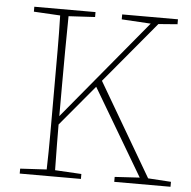

<svg xmlns="http://www.w3.org/2000/svg" viewBox="-50 -726 769 775"><g transform="rotate(5 334.5 -338.0)"><path d="M58 -656V-676H306V-656L199 -650Q198 -580 197.5 -509Q197 -438 197 -367V-245L532 -649L414 -656V-676H640V-656L563 -650L356 -402L576 -26L669 -20V0H441V-20L542 -26L335 -376L197 -211Q197 -180 197.5 -132.5Q198 -85 199 -26L306 -20V0H58V-20L165 -26Q167 -97 167 -168Q167 -239 167 -310V-367Q167 -438 167 -509Q167 -580 165 -650Z"/></g></svg>

Font: Source Serif 4 ExtraLight
Style: Regular
Weight: 200
Designer: Frank Grießhammer
Foundry: Adobe
Version: Version 4.005;hotconv 1.1.0;makeotfexe 2.6.0